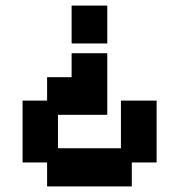

<svg xmlns="http://www.w3.org/2000/svg" viewBox="-20 -658 643 689"><path d="M149 11V-75H61V-297H149V-381H237V-467H365V-246H188V-126H414V-297H542V-75H453V11ZM237 -502V-638H365V-502Z"/></svg>

Font: Pixelify Sans
Style: Bold
Weight: 700
Designer: Stefie Justprince
Foundry: Typecalism Foundryline
Version: Version 1.000